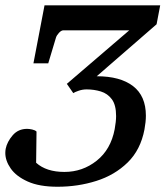

<svg xmlns="http://www.w3.org/2000/svg" viewBox="-26 -691 626 727"><path d="M191.9 16.1Q122.6 16.1 78.9 -3.7Q35.2 -23.4 14.6 -53Q-5.9 -82.5 -5.9 -111.8Q-5.9 -120.1 -4.4 -127.9Q1 -154.3 22 -178.7Q43 -203.1 76.7 -203.1Q84.5 -203.1 95.7 -200.7Q106.9 -198.2 112.3 -192.9L110.8 -74.7Q149.4 -40 217.8 -40Q286.6 -40 340.1 -82.5Q393.6 -125 408.2 -201.7Q413.6 -231.4 413.6 -251.5Q413.6 -293.5 397.5 -315.2Q381.3 -336.9 355.7 -344.7Q330.1 -352.5 301.8 -352.5Q286.6 -352.5 271.7 -347.4Q256.8 -342.3 251.5 -338.4L227.1 -373.5L463.4 -576.2H213.9Q206.1 -576.2 197.3 -566.7Q188.5 -557.1 186 -548.8L156.7 -451.2H100.6L142.6 -670.9H580.6L566.9 -599.1L340.3 -402.3Q429.2 -402.3 477.8 -365Q526.4 -327.6 526.4 -252.9Q526.4 -230 521 -200.7Q506.3 -123.5 457.3 -75.7Q408.2 -27.8 338.6 -5.9Q269 16.1 191.9 16.1Z"/></svg>

Font: Charis
Style: Italic
Weight: 400
Italic angle: -11°
Designer: Walt Agee, Miriam Martin, Annie Olsen, Victor Gaultney, Lorna Priest, Alan Ward, Bob Hallissy, Martin Hosken, Sharon Cor
Foundry: SIL Global
Version: Version 7.000